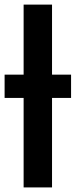

<svg xmlns="http://www.w3.org/2000/svg" viewBox="-25 -818 330 838"><path d="M-4.9 -390.6V-492.2H78.1V-797.9H202.1V-492.2H285.2V-390.6H202.1V0H78.1V-390.6Z"/></svg>

Font: Gothic A1
Style: Bold
Weight: 700
Version: Version 2.50